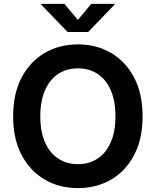

<svg xmlns="http://www.w3.org/2000/svg" viewBox="-20 -968 810 998"><path d="M385.3 9.8Q289.1 9.8 212.9 -34.4Q136.7 -78.6 92.5 -162.1Q48.3 -245.6 48.3 -363.3Q48.3 -481.4 92.5 -565.2Q136.7 -648.9 212.9 -693.1Q289.1 -737.3 385.3 -737.3Q481 -737.3 556.9 -693.1Q632.8 -648.9 677 -565.2Q721.2 -481.4 721.2 -363.3Q721.2 -245.6 677 -161.9Q632.8 -78.1 556.9 -34.2Q481 9.8 385.3 9.8ZM385.3 -114.7Q442.9 -114.7 486.8 -143.3Q530.8 -171.9 555.4 -227.5Q580.1 -283.2 580.1 -363.3Q580.1 -444.3 555.4 -500Q530.8 -555.7 486.8 -584.2Q442.9 -612.8 385.3 -612.8Q327.1 -612.8 283 -584Q238.8 -555.2 214.1 -499.5Q189.5 -443.8 189.5 -363.3Q189.5 -283.2 214.1 -227.8Q238.8 -172.4 283 -143.6Q327.1 -114.7 385.3 -114.7ZM314.9 -947.8 384.8 -864.3 454.1 -947.8H575.2V-943.8L438.5 -801.8H331.1L194.3 -943.8V-947.8Z"/></svg>

Font: Inter
Style: 650
Weight: 650
Designer: Rasmus Andersson
Foundry: rsms
Version: Version 4.001;git-66647c0bb